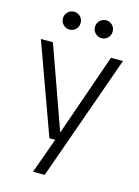

<svg xmlns="http://www.w3.org/2000/svg" viewBox="-133 -775 759 1048"><g transform="rotate(15 246.5 -251.0)"><path d="M161 200 238 -14 243 -28 411 -511H479L227 200ZM200 0 15 -511H83L254 -31H272L274 0ZM152 -601Q132 -601 117 -615.5Q102 -630 102 -652Q102 -673 117 -687.5Q132 -702 152 -702Q173 -702 187.5 -687.5Q202 -673 202 -652Q202 -630 187.5 -615.5Q173 -601 152 -601ZM333 -601Q313 -601 298 -615.5Q283 -630 283 -652Q283 -673 298 -687.5Q313 -702 333 -702Q354 -702 368.5 -687.5Q383 -673 383 -652Q383 -630 368.5 -615.5Q354 -601 333 -601Z"/></g></svg>

Font: TikTok Sans 24pt Light
Style: Regular
Weight: 300
Version: Version 4.000